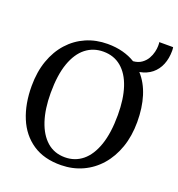

<svg xmlns="http://www.w3.org/2000/svg" viewBox="-153 -990 1044 1127"><g transform="rotate(20 369.0 -427.0)"><path d="M354 11Q247 12.5 175.5 -35.8Q104 -84 68.5 -169.8Q33 -255.5 33 -367Q33 -455.5 58 -526.2Q83 -597 128.5 -647.5Q174 -698 235.5 -724.8Q297 -751.5 369 -751.5Q421 -751.5 464.2 -740Q507.5 -728.5 542.5 -707Q574 -709.5 595.2 -724.8Q616.5 -740 628.5 -761Q640.5 -782 645.5 -803.8Q650.5 -825.5 650.5 -841.5Q650.5 -851 650.2 -856.2Q650 -861.5 649 -865H735.5Q736.5 -859.5 737 -854Q737.5 -848.5 737.5 -843Q737.5 -795 721.8 -756.5Q706 -718 675.2 -693.2Q644.5 -668.5 599 -660Q643.5 -611 665.8 -539.8Q688 -468.5 688 -380Q688 -292 663 -220.5Q638 -149 593 -97.5Q548 -46 487 -18Q426 10 354 11ZM358.5 -40Q421.5 -40 468.2 -78.2Q515 -116.5 541 -192Q567 -267.5 567 -379.5Q567 -479.5 543.2 -551.2Q519.5 -623 473.2 -661.8Q427 -700.5 361 -700.5Q298.5 -700.5 251.5 -663.8Q204.5 -627 178.2 -553.2Q152 -479.5 152 -367Q152 -267.5 176.2 -194Q200.5 -120.5 246.5 -80.2Q292.5 -40 358.5 -40Z"/></g></svg>

Font: Merriweather 24pt
Style: Regular
Weight: 400
Designer: Eben Sorkin
Foundry: Eben Sorkin
Version: Version 2.100